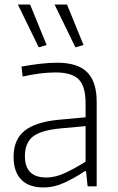

<svg xmlns="http://www.w3.org/2000/svg" viewBox="-20 -823 520 848"><path d="M173 5Q108 5 74 -29.5Q40 -64 40 -130Q40 -206 88 -245Q136 -284 239 -294L358 -305V-367Q358 -441 328 -472Q298 -503 225 -503Q162 -503 80 -485L75 -529Q120 -537 159 -541.5Q198 -546 233 -546Q323 -546 365 -504Q407 -462 407 -374V0H367L360 -67H355Q308 -36 263 -15.5Q218 5 173 5ZM185 -39Q226 -39 271.5 -61Q317 -83 358 -109V-266L249 -256Q161 -248 125.5 -220Q90 -192 90 -133Q90 -39 185 -39ZM151 -614 59 -803H113L186 -624ZM313 -614 221 -803H276L349 -624Z"/></svg>

Font: Encode Sans Narrow
Style: ExtraLight
Weight: 200
Designer: Pablo Impallari, Andres Torresi
Foundry: Pablo Impallari, Andres Torresi
Version: Version 1.000; ttfautohint (v1.00) -l 8 -r 50 -G 200 -x 14 -